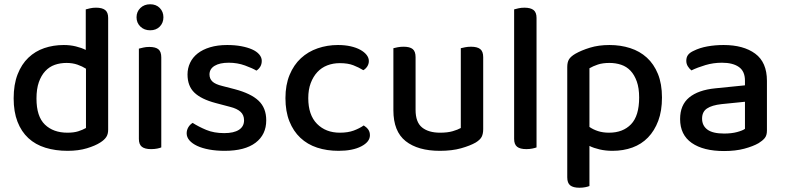

<svg xmlns="http://www.w3.org/2000/svg" viewBox="-20 -693 3680 900"><path d="M279 -482Q309 -482 335.5 -475.5Q362 -469 382 -459V-649Q389 -651 402 -654Q415 -657 430 -657Q459 -657 473 -646Q487 -635 487 -609V-85Q487 -64 478 -50.5Q469 -37 450 -25Q427 -10 387.5 2Q348 14 297 14Q240 14 193 -0.5Q146 -15 113 -45.5Q80 -76 62 -122.5Q44 -169 44 -232Q44 -297 62.5 -344.5Q81 -392 113 -422.5Q145 -453 187.5 -467.5Q230 -482 279 -482ZM383 -371Q366 -382 343 -390Q320 -398 292 -398Q262 -398 236.5 -389Q211 -380 192 -359.5Q173 -339 162 -307.5Q151 -276 151 -231Q151 -147 190.5 -109Q230 -71 296 -71Q326 -71 346.5 -77.5Q367 -84 383 -93Z M736 -2Q729 1 716.5 3.5Q704 6 688 6Q659 6 645 -5Q631 -16 631 -42V-465Q639 -467 651.5 -470Q664 -473 680 -473Q709 -473 722.5 -462Q736 -451 736 -424ZM620 -612Q620 -638 638 -655.5Q656 -673 684 -673Q712 -673 729 -655.5Q746 -638 746 -612Q746 -586 729 -568.5Q712 -551 684 -551Q656 -551 638 -568.5Q620 -586 620 -612Z M1228 -129Q1228 -62 1178 -24Q1128 14 1033 14Q994 14 961 8Q928 2 904.5 -9Q881 -20 868 -35Q855 -50 855 -68Q855 -83 862.5 -96Q870 -109 883 -117Q911 -99 947 -84Q983 -69 1031 -69Q1076 -69 1100 -84.5Q1124 -100 1124 -129Q1124 -154 1107.5 -169Q1091 -184 1059 -192L991 -210Q923 -228 891 -259Q859 -290 859 -344Q859 -373 871 -398.5Q883 -424 906.5 -442.5Q930 -461 965 -471.5Q1000 -482 1045 -482Q1081 -482 1110.5 -476.5Q1140 -471 1161.5 -461.5Q1183 -452 1195 -438Q1207 -424 1207 -408Q1207 -392 1200 -380.5Q1193 -369 1182 -362Q1164 -373 1128.5 -386Q1093 -399 1052 -399Q1010 -399 986 -384.5Q962 -370 962 -344Q962 -324 975.5 -311Q989 -298 1022 -290L1080 -275Q1156 -255 1192 -221Q1228 -187 1228 -129Z M1573 -397Q1541 -397 1514 -386.5Q1487 -376 1467.5 -355Q1448 -334 1436.5 -303.5Q1425 -273 1425 -233Q1425 -154 1466 -112.5Q1507 -71 1573 -71Q1611 -71 1638 -81Q1665 -91 1685 -105Q1698 -97 1706 -86Q1714 -75 1714 -59Q1714 -28 1673.5 -7Q1633 14 1567 14Q1512 14 1466.5 -1Q1421 -16 1388 -47Q1355 -78 1336.5 -124.5Q1318 -171 1318 -233Q1318 -295 1337.5 -342Q1357 -389 1390.5 -420Q1424 -451 1469 -466.5Q1514 -482 1564 -482Q1597 -482 1623.5 -476Q1650 -470 1669 -459.5Q1688 -449 1698.5 -435.5Q1709 -422 1709 -407Q1709 -393 1701.5 -381.5Q1694 -370 1683 -364Q1662 -377 1636.5 -387Q1611 -397 1573 -397Z M1824 -467Q1831 -469 1844 -471.5Q1857 -474 1872 -474Q1901 -474 1914.5 -463Q1928 -452 1928 -425V-178Q1928 -120 1958.5 -95.5Q1989 -71 2043 -71Q2078 -71 2102 -78Q2126 -85 2140 -93V-467Q2148 -469 2160.5 -471.5Q2173 -474 2188 -474Q2217 -474 2231 -463Q2245 -452 2245 -425V-88Q2245 -66 2238 -52Q2231 -38 2210 -25Q2184 -10 2141.5 2Q2099 14 2042 14Q1939 14 1881.5 -31.5Q1824 -77 1824 -176Z M2447 6Q2418 6 2404 -5Q2390 -16 2390 -42V-649Q2397 -651 2410 -654Q2423 -657 2438 -657Q2467 -657 2481 -646Q2495 -635 2495 -609V-2Q2487 1 2474.5 3.5Q2462 6 2447 6Z M2851 14Q2819 14 2791 7.5Q2763 1 2743 -9V179Q2736 182 2723.5 184.5Q2711 187 2696 187Q2667 187 2653 176Q2639 165 2639 138V-379Q2639 -401 2647 -414.5Q2655 -428 2677 -441Q2705 -457 2745.5 -469.5Q2786 -482 2837 -482Q2889 -482 2934 -467.5Q2979 -453 3012 -423Q3045 -393 3064 -346.5Q3083 -300 3083 -236Q3083 -173 3065.5 -126.5Q3048 -80 3017.5 -48.5Q2987 -17 2944.5 -1.5Q2902 14 2851 14ZM2835 -71Q2900 -71 2938 -110.5Q2976 -150 2976 -236Q2976 -280 2965 -311Q2954 -342 2935.5 -361.5Q2917 -381 2891.5 -389.5Q2866 -398 2837 -398Q2805 -398 2782.5 -390.5Q2760 -383 2743 -373V-98Q2760 -86 2783 -78.5Q2806 -71 2835 -71Z M3374 -67Q3409 -67 3435 -74Q3461 -81 3472 -89V-216L3363 -205Q3317 -200 3294 -184.5Q3271 -169 3271 -137Q3271 -104 3296 -85.5Q3321 -67 3374 -67ZM3372 -482Q3465 -482 3520 -441.5Q3575 -401 3575 -314V-81Q3575 -58 3564.5 -45.5Q3554 -33 3536 -22Q3510 -7 3469 4Q3428 15 3374 15Q3277 15 3222.5 -23Q3168 -61 3168 -135Q3168 -201 3210.5 -236Q3253 -271 3333 -279L3472 -293V-315Q3472 -359 3443.5 -379Q3415 -399 3364 -399Q3324 -399 3287 -388Q3250 -377 3221 -363Q3211 -371 3204 -382.5Q3197 -394 3197 -408Q3197 -425 3205.5 -436Q3214 -447 3232 -455Q3260 -469 3296 -475.5Q3332 -482 3372 -482Z"/></svg>

Font: Baloo Chettan 2 Medium
Style: Regular
Weight: 500
Designer: Maithili Shingre, Unnati Kotecha and Ek Type
Foundry: Ek Type
Version: Version 1.640;hotconv 1.0.111;makeotfexe 2.5.65597; ttfautoh